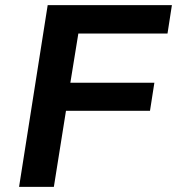

<svg xmlns="http://www.w3.org/2000/svg" viewBox="-20 -725 687 745"><path d="M54 0 165 -705H647L630 -595H284L253 -404H579L562 -295H236L189 0Z"/></svg>

Font: Nunito Sans 8pt
Style: Bold Italic
Weight: 700
Italic angle: -9°
Version: Version 3.101;gftools[0.9.27]